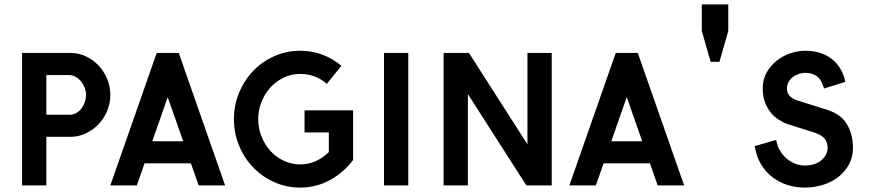

<svg xmlns="http://www.w3.org/2000/svg" viewBox="-20 -840 3945 870"><path d="M480 -410Q480 -371 465 -336Q450 -301 425 -275.5Q400 -250 367.5 -235Q335 -220 300 -220H190V0H80V-600H301Q336 -600 368.5 -585Q401 -570 425.5 -544.5Q450 -519 465 -484Q480 -449 480 -410ZM370 -410Q370 -425 364.5 -440.5Q359 -456 348.5 -469.5Q338 -483 323.5 -491.5Q309 -500 291 -500H190V-320H295Q313 -320 327 -328.5Q341 -337 350.5 -350.5Q360 -364 365 -379.5Q370 -395 370 -410Z M1000 0H880L845 -100H635L600 0H480L690 -600H790ZM810 -200 740 -400 670 -200Z M1580 -115Q1538 -59 1476 -24.5Q1414 10 1340 10Q1278 10 1223 -14.5Q1168 -39 1127.5 -81Q1087 -123 1063.5 -179.5Q1040 -236 1040 -300Q1040 -364 1063.5 -420.5Q1087 -477 1127.5 -519Q1168 -561 1223 -585.5Q1278 -610 1340 -610Q1394 -610 1441.5 -592Q1489 -574 1527 -542L1461 -460Q1410 -505 1340 -505Q1301 -505 1266 -488.5Q1231 -472 1205.5 -444Q1180 -416 1165 -378.5Q1150 -341 1150 -300Q1150 -259 1165 -221.5Q1180 -184 1205.5 -156Q1231 -128 1266 -111.5Q1301 -95 1340 -95Q1378 -95 1411 -110Q1444 -125 1470 -151V-240H1360V-340H1580Z M1830 0H1720V-600H1830Z M2480 0H2365L2100 -414V0H1990V-600H2105L2370 -186V-600H2480Z M3080 0H2960L2925 -100H2715L2680 0H2560L2770 -600H2870ZM2890 -200 2820 -400 2750 -200Z M3280 -700 3240 -560H3200L3160 -700V-820H3280Z M3845 -170Q3845 -129 3827.5 -96Q3810 -63 3780.5 -39.5Q3751 -16 3711 -3Q3671 10 3626 10Q3587 10 3549.5 -1.5Q3512 -13 3481 -36.5Q3450 -60 3428.5 -95.5Q3407 -131 3400 -178L3497 -206Q3502 -177 3515.5 -155.5Q3529 -134 3547 -119.5Q3565 -105 3585.5 -97.5Q3606 -90 3626 -90Q3674 -90 3702 -114Q3730 -138 3730 -170Q3730 -196 3716.5 -212Q3703 -228 3671 -239L3551 -277Q3530 -284 3509.5 -297Q3489 -310 3472.5 -330Q3456 -350 3446 -377.5Q3436 -405 3436 -440Q3436 -479 3453 -510Q3470 -541 3497.5 -563.5Q3525 -586 3559.5 -598Q3594 -610 3630 -610Q3669 -610 3700 -599Q3731 -588 3753.5 -569Q3776 -550 3790.5 -524Q3805 -498 3810 -469L3714 -439Q3702 -481 3680 -495.5Q3658 -510 3630 -510Q3616 -510 3601 -505.5Q3586 -501 3574 -492Q3562 -483 3554 -470Q3546 -457 3546 -440Q3546 -418 3558.5 -405Q3571 -392 3593 -385L3726 -343Q3791 -323 3818 -276.5Q3845 -230 3845 -170Z"/></svg>

Font: Gauge Heavy
Style: Heavy
Weight: 900
Designer: Daniel Pimley
Foundry: Daniel Pimley
Version: Version 2.0